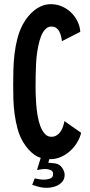

<svg xmlns="http://www.w3.org/2000/svg" viewBox="-20 -750 429 918"><path d="M368 -115Q362 -90 348 -67.5Q334 -45 314.5 -27.5Q295 -10 271 0.5Q247 11 220 11Q174 11 144 -10.5Q114 -32 91 -70Q74 -98 64.5 -132.5Q55 -167 50 -203.5Q45 -240 44 -276Q43 -312 43 -344Q43 -377 44 -415.5Q45 -454 49.5 -492.5Q54 -531 63.5 -567Q73 -603 89 -633Q99 -652 113 -669.5Q127 -687 144 -700.5Q161 -714 181 -722Q201 -730 224 -730Q251 -730 275.5 -719.5Q300 -709 319 -691Q338 -673 350 -649Q362 -625 364 -598L276 -553Q275 -564 272 -576.5Q269 -589 263.5 -599.5Q258 -610 249 -616.5Q240 -623 226 -623Q213 -623 203.5 -616Q194 -609 187.5 -599Q181 -589 176.5 -577Q172 -565 169 -555Q155 -502 152.5 -446.5Q150 -391 150 -337Q150 -325 150.5 -302.5Q151 -280 153 -253Q155 -226 159.5 -198.5Q164 -171 172.5 -148Q181 -125 194 -110.5Q207 -96 226 -96Q240 -96 251 -103Q262 -110 269.5 -121Q277 -132 281.5 -145.5Q286 -159 288 -171ZM146 103Q157 105 168 107Q179 109 190 109Q204 109 219 104Q234 99 234 81Q234 68 221.5 63Q209 58 199 58Q180 58 157 63L181 -16H223L211 28Q225 29 241 31Q257 33 268 42Q277 50 283 62Q289 74 289 86Q289 103 281 114.5Q273 126 260.5 133.5Q248 141 233 144.5Q218 148 204 148Q184 148 168 144Q152 140 134 134Z"/></svg>

Font: Osterbar
Style: Regular
Weight: 500
Width: 3
Designer: Peter Wiegel, Basierend auf Erbar schmal-halbfette Grotesk v. Jacob Erbar
Foundry: Peter Wiegel
Version: Version 1.0